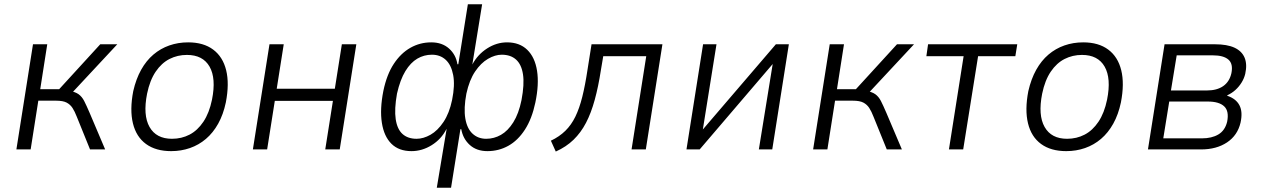

<svg xmlns="http://www.w3.org/2000/svg" viewBox="-20 -702 5930 902"><path d="M57 0 135 -494H202L169 -283H258L451 -494H531L311 -258L302 -276Q333 -271 349 -259.5Q365 -248 375.5 -227.5Q386 -207 401 -172L474 0H403L341 -153Q331 -179 320.5 -195Q310 -211 293 -220Q276 -229 243 -229H160L124 0Z M784 8Q712 8 666 -25.5Q620 -59 604.5 -122.5Q589 -186 606 -274Q619 -331 643 -374Q667 -417 700.5 -445.5Q734 -474 775.5 -488.5Q817 -503 864 -503Q936 -503 981.5 -469Q1027 -435 1042.5 -372Q1058 -309 1041 -221Q1029 -164 1005 -121Q981 -78 947.5 -49.5Q914 -21 872.5 -6.5Q831 8 784 8ZM788 -50Q833 -50 870.5 -69.5Q908 -89 935.5 -130Q963 -171 976 -234Q996 -334 964.5 -389Q933 -444 858 -444Q814 -444 776.5 -425Q739 -406 711.5 -365.5Q684 -325 671 -262Q651 -161 682.5 -105.5Q714 -50 788 -50Z M1168 0 1246 -494H1313L1280 -285H1553L1586 -494H1654L1576 0H1508L1544 -228H1271L1235 0Z M2032 180 2078 -95H2077Q2053 -48 2008 -20Q1963 8 1913 8Q1854 8 1819 -26.5Q1784 -61 1774 -125Q1764 -189 1781 -275Q1797 -352 1830 -402Q1863 -452 1908 -477.5Q1953 -503 2006 -503Q2057 -503 2089.5 -474Q2122 -445 2129 -400H2133L2178 -682H2245L2199 -399Q2224 -446 2268.5 -474.5Q2313 -503 2362 -503Q2421 -503 2457 -468Q2493 -433 2503 -369.5Q2513 -306 2495 -220Q2479 -144 2446 -93Q2413 -42 2368 -17Q2323 8 2270 8Q2219 8 2187 -21Q2155 -50 2147 -95H2143L2099 180ZM1937 -50Q1969 -50 2002.5 -69Q2036 -88 2063.5 -129Q2091 -170 2104 -233Q2118 -302 2109 -349.5Q2100 -397 2074 -421Q2048 -445 2009 -445Q1972 -445 1940.5 -426.5Q1909 -408 1884.5 -368Q1860 -328 1845 -262Q1832 -189 1839 -142Q1846 -95 1871 -72.5Q1896 -50 1937 -50ZM2264 -50Q2301 -50 2333.5 -68.5Q2366 -87 2391.5 -127.5Q2417 -168 2430 -232Q2444 -306 2437 -352.5Q2430 -399 2404.5 -422Q2379 -445 2337 -445Q2306 -445 2272.5 -425.5Q2239 -406 2212 -366Q2185 -326 2171 -262Q2158 -193 2166 -145.5Q2174 -98 2200 -74Q2226 -50 2264 -50Z M2591 10 2568 -41Q2608 -60 2636 -87.5Q2664 -115 2683 -154Q2702 -193 2715.5 -247Q2729 -301 2740 -374L2759 -494H3092L3014 0H2947L3016 -438H2814L2803 -373Q2791 -295 2774 -233Q2757 -171 2733 -125Q2709 -79 2674.5 -45.5Q2640 -12 2591 10Z M3205 0 3283 -494H3346L3281 -88H3277L3625 -494H3686L3608 0H3545L3611 -407H3615L3267 0Z M3800 0 3878 -494H3945L3912 -283H4001L4194 -494H4274L4054 -258L4045 -276Q4076 -271 4092 -259.5Q4108 -248 4118.5 -227.5Q4129 -207 4144 -172L4217 0H4146L4084 -153Q4074 -179 4063.5 -195Q4053 -211 4036 -220Q4019 -229 3986 -229H3903L3867 0Z M4438 0 4507 -438H4332L4340 -494H4759L4750 -438H4575L4505 0Z M4989 8Q4917 8 4871 -25.5Q4825 -59 4809.5 -122.5Q4794 -186 4811 -274Q4824 -331 4848 -374Q4872 -417 4905.5 -445.5Q4939 -474 4980.5 -488.5Q5022 -503 5069 -503Q5141 -503 5186.5 -469Q5232 -435 5247.5 -372Q5263 -309 5246 -221Q5234 -164 5210 -121Q5186 -78 5152.5 -49.5Q5119 -21 5077.5 -6.5Q5036 8 4989 8ZM4993 -50Q5038 -50 5075.5 -69.5Q5113 -89 5140.5 -130Q5168 -171 5181 -234Q5201 -334 5169.5 -389Q5138 -444 5063 -444Q5019 -444 4981.5 -425Q4944 -406 4916.5 -365.5Q4889 -325 4876 -262Q4856 -161 4887.5 -105.5Q4919 -50 4993 -50Z M5373 0 5451 -494H5687Q5745 -494 5779.5 -478Q5814 -462 5827 -431Q5840 -400 5830 -355Q5825 -334 5813 -314.5Q5801 -295 5784 -279.5Q5767 -264 5745 -254L5746 -252Q5787 -238 5803 -207Q5819 -176 5808 -126Q5794 -66 5744.5 -33Q5695 0 5622 0ZM5445 -52H5626Q5673 -52 5704 -70.5Q5735 -89 5745 -130Q5755 -180 5731 -202.5Q5707 -225 5654 -225H5473ZM5481 -277H5650Q5697 -277 5726.5 -297.5Q5756 -318 5765 -358Q5774 -402 5751 -422Q5728 -442 5678 -442H5508Z"/></svg>

Font: Nunito Sans 7pt SemiCondensed Light
Style: Italic
Weight: 300
Width: 4
Italic angle: -9°
Designer: Vernon Adams
Foundry: Vernon Adams
Version: Version 3.101;gftools[0.9.27]